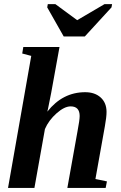

<svg xmlns="http://www.w3.org/2000/svg" viewBox="-20 -925 596 945"><path d="M212.9 -375.5Q288.1 -471.2 399.4 -471.2Q446.8 -471.2 475.6 -445.1Q504.4 -418.9 504.4 -374Q504.4 -348.6 496.1 -303.2L449.7 -43.9L506.3 -32.2L500 0H311.5L361.3 -277.8Q372.1 -334.5 372.1 -354Q372.1 -401.4 327.6 -401.4Q296.9 -401.4 258.3 -367.2Q219.7 -333 201.2 -290L149.4 0H19.5L133.8 -649.9L89.4 -661.6L94.7 -693.8H272.9L231.9 -467.8L216.3 -389.6ZM531.7 -904.8 528.8 -888.7 397.5 -745.6H293.5L212.4 -888.7L215.3 -904.8H252.4L359.9 -825.7L494.6 -904.8Z"/></svg>

Font: Tinos
Style: Bold Italic
Weight: 700
Italic angle: -16.333°
Designer: Steve Matteson
Foundry: Monotype Imaging Inc.
Version: Version 1.23